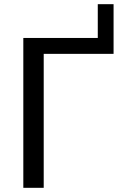

<svg xmlns="http://www.w3.org/2000/svg" viewBox="-20 -898 578 918"><path d="M189 0H91.5V-716.5H447.5V-878H523V-640.5H189Z"/></svg>

Font: Verano Sans
Style: Regular
Weight: 400
Designer: Lukasz Dziedzic with Adam Twardoch and Botio Nikoltchev
Foundry: tyPoland Lukasz Dziedzic
Version: Version 3.001;December 28, 2019;FontCreator 12.0.0.2547 64-b